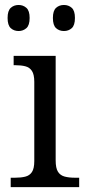

<svg xmlns="http://www.w3.org/2000/svg" viewBox="-20 -764 355 784"><path d="M23.7 0V-38.3H41.3Q65.7 -38.3 83.2 -42.7Q100.7 -47 110.3 -61.3Q120 -75.7 120 -106.3V-429.7Q120 -460 110.3 -474.5Q100.7 -489 83.5 -493.3Q66.3 -497.7 44 -497.7H35.7V-536H207.3V-109.3Q207.3 -77.3 216.8 -62.5Q226.3 -47.7 244 -43Q261.7 -38.3 286.3 -38.3H303.3V0ZM241 -637.3Q222 -637.3 209 -649Q196 -660.7 196 -690.7Q196 -720.3 209 -732Q222 -743.7 241 -743.7Q260 -743.7 273 -732Q286 -720.3 286 -690.7Q286 -660.7 273 -649Q260 -637.3 241 -637.3ZM56 -637.3Q37 -637.3 24 -649Q11 -660.7 11 -690.7Q11 -720.3 24 -732Q37 -743.7 56 -743.7Q74.3 -743.7 87.7 -732Q101 -720.3 101 -690.7Q101 -660.7 87.7 -649Q74.3 -637.3 56 -637.3Z"/></svg>

Font: Noto Serif Hentaigana ExtraLight
Style: Regular
Weight: 200
Designer: Kazuhiro Yamada
Foundry: nipponia
Version: Version 1.000